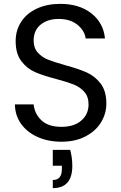

<svg xmlns="http://www.w3.org/2000/svg" viewBox="-20 -726 627 993"><path d="M298 7Q229 7 174.5 -17.5Q120 -42 89 -85.5Q58 -129 57 -186H154Q159 -137 194.5 -103.5Q230 -70 298 -70Q363 -70 400.5 -102.5Q438 -135 438 -186Q438 -226 416 -251Q394 -276 361 -289Q328 -302 272 -317Q203 -335 161.5 -353Q120 -371 90.5 -409.5Q61 -448 61 -513Q61 -570 90 -614Q119 -658 171.5 -682Q224 -706 292 -706Q390 -706 452.5 -657Q515 -608 523 -527H423Q418 -567 381 -597.5Q344 -628 283 -628Q226 -628 190 -598.5Q154 -569 154 -516Q154 -478 175.5 -454Q197 -430 228.5 -417.5Q260 -405 317 -389Q386 -370 428 -351.5Q470 -333 500 -294.5Q530 -256 530 -190Q530 -139 503 -94Q476 -49 423 -21Q370 7 298 7ZM343 49Q354 90 354 132Q354 247 253 247V205Q300 205 300 149V131H253V49Z"/></svg>

Font: DVN-Poppins
Style: Regular
Weight: 400
Designer: Ninad Kale (Devanagari), Jonny Pinhorn (Latin)
Foundry: Indian Type Foundry
Version: 4.004